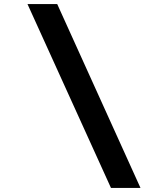

<svg xmlns="http://www.w3.org/2000/svg" viewBox="-20 -804 795 943"><path d="M670 119H525L115 -784H261Z"/></svg>

Font: DM Sans 20pt Black
Style: Italic
Weight: 900
Italic angle: -10°
Version: Version 4.004;gftools[0.9.30]